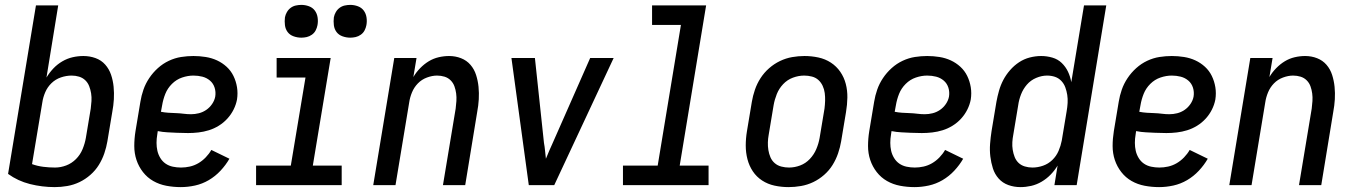

<svg xmlns="http://www.w3.org/2000/svg" viewBox="-20 -757 5540 785"><path d="M204 8Q152 8 102.5 -4.5Q53 -17 13 -46L127 -735H218L170 -440Q182 -460 198 -477Q214 -494 234.5 -506Q255 -518 277 -523Q299 -528 321 -528Q347 -528 370.5 -519.5Q394 -511 410 -493Q426 -475 434 -451.5Q442 -428 444.5 -402.5Q447 -377 445.5 -351Q444 -325 439 -299L419 -179Q415 -155 406.5 -130Q398 -105 384 -82.5Q370 -60 349.5 -42Q329 -24 305 -12.5Q281 -1 255 3.5Q229 8 204 8ZM205 -72Q228 -72 250.5 -80.5Q273 -89 290.5 -106.5Q308 -124 317.5 -147Q327 -170 331 -193L351 -313Q353 -328 354 -344Q355 -360 352.5 -375.5Q350 -391 344.5 -405Q339 -419 328.5 -429Q318 -439 303.5 -443.5Q289 -448 273 -448Q251 -448 229 -440.5Q207 -433 190.5 -417Q174 -401 165 -380Q156 -359 153 -338L111 -86Q133 -78 157 -75Q181 -72 205 -72Z M719 8Q689 8 660 2.5Q631 -3 606.5 -17Q582 -31 564.5 -53.5Q547 -76 538 -103Q529 -130 529 -160Q529 -190 534 -221L554 -341Q558 -366 566.5 -390.5Q575 -415 590 -437.5Q605 -460 625.5 -478.5Q646 -497 670.5 -508.5Q695 -520 720.5 -524Q746 -528 771 -528Q796 -528 821 -524Q846 -520 867.5 -510Q889 -500 906.5 -484Q924 -468 934.5 -446.5Q945 -425 949 -400.5Q953 -376 949 -350Q945 -329 935 -309Q925 -289 909.5 -272Q894 -255 874.5 -243Q855 -231 834 -224.5Q813 -218 791.5 -215.5Q770 -213 749 -213Q738 -213 728 -213.5Q718 -214 707 -214H705Q685 -215 665 -216Q645 -217 625 -221L623 -207Q620 -190 620 -173Q620 -156 623.5 -140.5Q627 -125 635.5 -111Q644 -97 657 -88Q670 -79 686.5 -75.5Q703 -72 720 -72Q738 -72 756 -76Q774 -80 790.5 -89.5Q807 -99 821 -113.5Q835 -128 844 -144L918 -108Q903 -82 881.5 -59Q860 -36 833.5 -20.5Q807 -5 777.5 1.5Q748 8 719 8ZM761 -290Q777 -290 793 -294Q809 -298 823 -307.5Q837 -317 847 -331.5Q857 -346 860 -362Q863 -381 857.5 -398.5Q852 -416 838.5 -427.5Q825 -439 807.5 -443.5Q790 -448 771 -448Q748 -448 724.5 -440Q701 -432 683 -414Q665 -396 656 -373.5Q647 -351 643 -327L638 -300Q653 -297 668.5 -296Q684 -295 699.5 -294.5Q715 -294 730.5 -292Q746 -290 761 -290Z M1027 0V-80H1169L1229 -440H1111V-520H1332L1259 -80H1377V0ZM1412 -603Q1396 -603 1380.5 -608.5Q1365 -614 1356 -626Q1347 -638 1345 -654Q1343 -670 1345 -686Q1347 -697 1353 -707.5Q1359 -718 1368.5 -725Q1378 -732 1389.5 -734.5Q1401 -737 1412 -737Q1428 -737 1443 -731.5Q1458 -726 1467 -714Q1476 -702 1478.5 -686Q1481 -670 1478 -654Q1476 -643 1470.5 -632.5Q1465 -622 1455 -615Q1445 -608 1434 -605.5Q1423 -603 1412 -603ZM1212 -603Q1196 -603 1180.5 -608.5Q1165 -614 1156 -626Q1147 -638 1145 -654Q1143 -670 1145 -686Q1147 -697 1153 -707.5Q1159 -718 1168.5 -725Q1178 -732 1189.5 -734.5Q1201 -737 1212 -737Q1228 -737 1243 -731.5Q1258 -726 1267 -714Q1276 -702 1278.5 -686Q1281 -670 1278 -654Q1276 -643 1270.5 -632.5Q1265 -622 1255 -615Q1245 -608 1234 -605.5Q1223 -603 1212 -603Z M1506 0 1592 -520H1683L1670 -442Q1681 -461 1697.5 -478Q1714 -495 1733 -506.5Q1752 -518 1773.5 -523Q1795 -528 1816 -528Q1842 -528 1865 -519Q1888 -510 1903.5 -492Q1919 -474 1926.5 -450.5Q1934 -427 1936.5 -402Q1939 -377 1937.5 -351Q1936 -325 1931 -299L1882 0H1791L1843 -313Q1845 -328 1846 -344Q1847 -360 1845 -375Q1843 -390 1838 -404Q1833 -418 1822.5 -428.5Q1812 -439 1797.5 -443.5Q1783 -448 1767 -448Q1747 -448 1725.5 -440Q1704 -432 1688.5 -416Q1673 -400 1664.5 -379.5Q1656 -359 1653 -338L1597 0Z M2142 0 2071 -520H2167L2204 -173Q2207 -157 2208.5 -140.5Q2210 -124 2212 -108Q2218 -124 2225.5 -140.5Q2233 -157 2240 -173L2393 -520H2489L2246 0Z M2527 0V-80H2669L2764 -655H2646V-735H2867L2759 -80H2877V0Z M3204 8Q3175 8 3147 2Q3119 -4 3096 -19Q3073 -34 3058 -56.5Q3043 -79 3036 -106Q3029 -133 3029 -162Q3029 -191 3034 -221L3054 -341Q3058 -365 3066.5 -390Q3075 -415 3089.5 -437.5Q3104 -460 3124.5 -478Q3145 -496 3169 -507.5Q3193 -519 3218.5 -523.5Q3244 -528 3269 -528Q3298 -528 3326 -522Q3354 -516 3377 -501Q3400 -486 3415.5 -463.5Q3431 -441 3438 -414Q3445 -387 3444.5 -358Q3444 -329 3439 -299L3419 -179Q3415 -155 3406.5 -130Q3398 -105 3384 -82.5Q3370 -60 3349.5 -42Q3329 -24 3305 -12.5Q3281 -1 3255 3.5Q3229 8 3204 8ZM3206 -72Q3229 -72 3251.5 -80.5Q3274 -89 3291 -107Q3308 -125 3317.5 -147.5Q3327 -170 3331 -193L3351 -313Q3353 -329 3353.5 -345Q3354 -361 3352 -376.5Q3350 -392 3343.5 -406Q3337 -420 3326 -430Q3315 -440 3299.5 -444Q3284 -448 3268 -448Q3245 -448 3222 -439.5Q3199 -431 3182 -413Q3165 -395 3156 -372.5Q3147 -350 3143 -327L3123 -207Q3120 -191 3119.5 -175Q3119 -159 3121.5 -143.5Q3124 -128 3130 -114Q3136 -100 3147.5 -90Q3159 -80 3174.5 -76Q3190 -72 3206 -72Z M3719 8Q3689 8 3660 2.5Q3631 -3 3606.5 -17Q3582 -31 3564.5 -53.5Q3547 -76 3538 -103Q3529 -130 3529 -160Q3529 -190 3534 -221L3554 -341Q3558 -366 3566.5 -390.5Q3575 -415 3590 -437.5Q3605 -460 3625.5 -478.5Q3646 -497 3670.5 -508.5Q3695 -520 3720.5 -524Q3746 -528 3771 -528Q3796 -528 3821 -524Q3846 -520 3867.5 -510Q3889 -500 3906.5 -484Q3924 -468 3934.5 -446.5Q3945 -425 3949 -400.5Q3953 -376 3949 -350Q3945 -329 3935 -309Q3925 -289 3909.5 -272Q3894 -255 3874.5 -243Q3855 -231 3834 -224.5Q3813 -218 3791.5 -215.5Q3770 -213 3749 -213Q3738 -213 3728 -213.5Q3718 -214 3707 -214H3705Q3685 -215 3665 -216Q3645 -217 3625 -221L3623 -207Q3620 -190 3620 -173Q3620 -156 3623.5 -140.5Q3627 -125 3635.5 -111Q3644 -97 3657 -88Q3670 -79 3686.5 -75.5Q3703 -72 3720 -72Q3738 -72 3756 -76Q3774 -80 3790.5 -89.5Q3807 -99 3821 -113.5Q3835 -128 3844 -144L3918 -108Q3903 -82 3881.5 -59Q3860 -36 3833.5 -20.5Q3807 -5 3777.5 1.5Q3748 8 3719 8ZM3761 -290Q3777 -290 3793 -294Q3809 -298 3823 -307.5Q3837 -317 3847 -331.5Q3857 -346 3860 -362Q3863 -381 3857.5 -398.5Q3852 -416 3838.5 -427.5Q3825 -439 3807.5 -443.5Q3790 -448 3771 -448Q3748 -448 3724.5 -440Q3701 -432 3683 -414Q3665 -396 3656 -373.5Q3647 -351 3643 -327L3638 -300Q3653 -297 3668.5 -296Q3684 -295 3699.5 -294.5Q3715 -294 3730.5 -292Q3746 -290 3761 -290Z M4152 8Q4126 8 4102.5 -0.5Q4079 -9 4063 -27Q4047 -45 4039.5 -68.5Q4032 -92 4029 -117.5Q4026 -143 4028 -169Q4030 -195 4034 -221L4054 -341Q4058 -363 4064.5 -386Q4071 -409 4082 -430Q4093 -451 4109.5 -470Q4126 -489 4146.5 -502.5Q4167 -516 4190.5 -522Q4214 -528 4237 -528Q4260 -528 4282.5 -521.5Q4305 -515 4321 -499.5Q4337 -484 4346.5 -464Q4356 -444 4360 -421L4412 -735H4503L4382 0H4291L4304 -80Q4292 -60 4275.5 -43Q4259 -26 4238.5 -14Q4218 -2 4196 3Q4174 8 4152 8ZM4201 -72Q4223 -72 4244.5 -79.5Q4266 -87 4282.5 -103Q4299 -119 4308 -140Q4317 -161 4321 -182L4341 -302Q4344 -319 4345 -336Q4346 -353 4343.5 -369Q4341 -385 4335.5 -400Q4330 -415 4319 -426.5Q4308 -438 4293 -443Q4278 -448 4261 -448Q4239 -448 4216.5 -438.5Q4194 -429 4178.5 -411Q4163 -393 4154.5 -371Q4146 -349 4143 -327L4123 -207Q4120 -192 4119 -176Q4118 -160 4120.5 -144.5Q4123 -129 4128.5 -115Q4134 -101 4144.5 -91Q4155 -81 4170 -76.5Q4185 -72 4201 -72Z M4719 8Q4689 8 4660 2.5Q4631 -3 4606.5 -17Q4582 -31 4564.5 -53.5Q4547 -76 4538 -103Q4529 -130 4529 -160Q4529 -190 4534 -221L4554 -341Q4558 -366 4566.5 -390.5Q4575 -415 4590 -437.5Q4605 -460 4625.5 -478.5Q4646 -497 4670.5 -508.5Q4695 -520 4720.5 -524Q4746 -528 4771 -528Q4796 -528 4821 -524Q4846 -520 4867.5 -510Q4889 -500 4906.5 -484Q4924 -468 4934.5 -446.5Q4945 -425 4949 -400.5Q4953 -376 4949 -350Q4945 -329 4935 -309Q4925 -289 4909.5 -272Q4894 -255 4874.5 -243Q4855 -231 4834 -224.5Q4813 -218 4791.5 -215.5Q4770 -213 4749 -213Q4738 -213 4728 -213.5Q4718 -214 4707 -214H4705Q4685 -215 4665 -216Q4645 -217 4625 -221L4623 -207Q4620 -190 4620 -173Q4620 -156 4623.5 -140.5Q4627 -125 4635.5 -111Q4644 -97 4657 -88Q4670 -79 4686.5 -75.5Q4703 -72 4720 -72Q4738 -72 4756 -76Q4774 -80 4790.5 -89.5Q4807 -99 4821 -113.5Q4835 -128 4844 -144L4918 -108Q4903 -82 4881.5 -59Q4860 -36 4833.5 -20.5Q4807 -5 4777.5 1.5Q4748 8 4719 8ZM4761 -290Q4777 -290 4793 -294Q4809 -298 4823 -307.5Q4837 -317 4847 -331.5Q4857 -346 4860 -362Q4863 -381 4857.5 -398.5Q4852 -416 4838.5 -427.5Q4825 -439 4807.5 -443.5Q4790 -448 4771 -448Q4748 -448 4724.5 -440Q4701 -432 4683 -414Q4665 -396 4656 -373.5Q4647 -351 4643 -327L4638 -300Q4653 -297 4668.5 -296Q4684 -295 4699.5 -294.5Q4715 -294 4730.5 -292Q4746 -290 4761 -290Z M5006 0 5092 -520H5183L5170 -442Q5181 -461 5197.5 -478Q5214 -495 5233 -506.5Q5252 -518 5273.5 -523Q5295 -528 5316 -528Q5342 -528 5365 -519Q5388 -510 5403.5 -492Q5419 -474 5426.5 -450.5Q5434 -427 5436.5 -402Q5439 -377 5437.5 -351Q5436 -325 5431 -299L5382 0H5291L5343 -313Q5345 -328 5346 -344Q5347 -360 5345 -375Q5343 -390 5338 -404Q5333 -418 5322.5 -428.5Q5312 -439 5297.5 -443.5Q5283 -448 5267 -448Q5247 -448 5225.5 -440Q5204 -432 5188.5 -416Q5173 -400 5164.5 -379.5Q5156 -359 5153 -338L5097 0Z"/></svg>

Font: Iosevka SS18 Medium
Style: Italic
Weight: 500
Italic angle: -9°
Monospace: yes
Designer: Belleve Invis
Foundry: Belleve Invis
Version: Version 25.1.1; ttfautohint (v1.8.4)